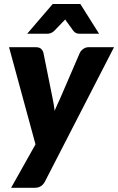

<svg xmlns="http://www.w3.org/2000/svg" viewBox="-20 -748 574 933"><path d="M534 -518.5 198 135Q182 164.5 150 164.5H34L152.5 -46.5L24 -518.5H155Q171.5 -518.5 179.8 -510.5Q188 -502.5 191 -491.5L236 -268Q239 -253.5 241.5 -239Q244 -224.5 245.5 -210Q252 -225 258.5 -239.8Q265 -254.5 272 -269L368 -491.5Q374 -503 385.5 -510.8Q397 -518.5 409 -518.5ZM461.5 -584H367Q358.5 -584 351 -586.8Q343.5 -589.5 336.5 -598L306.5 -639.5Q301.5 -645 297 -653.5Q293 -649.5 289.8 -646Q286.5 -642.5 283.5 -639.5L243.5 -598Q236 -591 227.5 -587.5Q219 -584 210.5 -584H112L236 -728.5H370.5Z"/></svg>

Font: Lato ExtraBold
Style: Italic
Weight: 800
Italic angle: -7°
Designer: Lukasz Dziedzic with Adam Twardoch and Botio Nikoltchev
Foundry: tyPoland Lukasz Dziedzic
Version: Version 2.015; 2015-08-06; http://www.latofonts.com/